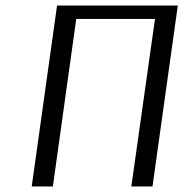

<svg xmlns="http://www.w3.org/2000/svg" viewBox="-20 -670 663 690"><path d="M528 0H452L537 -602H254L170 0H94L185 -650H619Z"/></svg>

Font: Arsenal
Style: Italic
Weight: 400
Italic angle: -9.10001°
Designer: Andrij Shevchenko
Foundry: Stairsfor
Version: Version 2.001;PS 002.001;hotconv 1.0.88;makeotf.lib2.5.64775